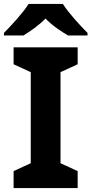

<svg xmlns="http://www.w3.org/2000/svg" viewBox="-37 -954 464 974"><path d="M282 -934H108C80 -889 20 -824 -17 -787V-774H82C117 -796 159 -824 194 -860C228 -824 273 -795 308 -774H407V-787C371 -823 310 -889 282 -934ZM357 0V-86L270 -126V-588L357 -628V-714H32V-628L119 -588V-126L32 -86V0Z"/></svg>

Font: Noto Sans Arabic UI
Style: Bold
Weight: 700
Designer: Monotype Design Team, Nadine Chahine and Nizar Qandah
Foundry: Monotype Imaging Inc.
Version: Version 2.010